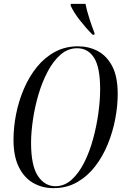

<svg xmlns="http://www.w3.org/2000/svg" viewBox="-20 -964 641 995"><path d="M257 11Q198 11 151 -16.5Q104 -44 77 -99.5Q50 -155 50 -239Q50 -305 63.5 -373Q77 -441 104 -504Q131 -567 171 -616.5Q211 -666 264.5 -695Q318 -724 384 -724Q440 -724 486.5 -699.5Q533 -675 561.5 -621Q590 -567 590 -477Q590 -416 577.5 -349Q565 -282 539 -218Q513 -154 473.5 -102.5Q434 -51 380 -20Q326 11 257 11ZM267 1Q314 1 351.5 -33Q389 -67 417 -123Q445 -179 463 -246Q481 -313 490 -379.5Q499 -446 499 -501Q499 -615 467.5 -664.5Q436 -714 380 -714Q332 -714 294 -681Q256 -648 227 -593Q198 -538 179 -473Q160 -408 150.5 -342.5Q141 -277 141 -224Q141 -105 176.5 -52Q212 1 267 1ZM460 -784Q425 -819 393.5 -859.5Q362 -900 346 -935L347 -944H423Q429 -912 443 -868.5Q457 -825 470 -792L469 -784Z"/></svg>

Font: Noto Serif Display ExtraCondensed
Style: Italic
Weight: 400
Width: 2
Italic angle: -12°
Designer: Monotype Design Team
Foundry: Monotype Imaging Inc.
Version: Version 2.009